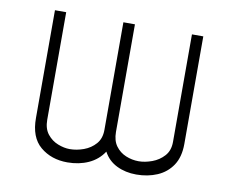

<svg xmlns="http://www.w3.org/2000/svg" viewBox="-66 -629 875 722"><g transform="rotate(10 372.0 -267.5)"><path d="M88.1 -134.6V-545.5H131V-134.6Q131 -100.9 147.5 -80.1Q164.1 -59.3 187.9 -50.1Q211.6 -40.8 233 -40.8Q259.6 -40.8 286.4 -50.6Q313.2 -60.4 331.3 -81Q349.4 -101.6 349.4 -134.6V-545.5H393.5V-134.6Q393.5 -101.6 408.6 -81Q423.7 -60.4 447.3 -50.6Q470.9 -40.8 496.1 -40.8Q520.2 -40.8 547.1 -50.6Q573.9 -60.4 592.5 -81Q611.2 -101.6 611.2 -134.6V-545.5H654.5V-134.6Q654.5 -84.9 633.2 -52.9Q611.9 -21 575.8 -5.5Q539.8 9.9 496.1 9.9Q454.5 9.9 421.3 -6.4Q388.1 -22.7 370.7 -55.4Q349.4 -22.7 313.4 -6.4Q277.3 9.9 233 9.9Q171.5 9.9 129.6 -25.2Q87.7 -60.4 88.1 -134.6Z"/></g></svg>

Font: Inter UI Extra Light
Style: Regular
Weight: 200
Designer: Rasmus Andersson
Foundry: rsms
Version: 3.2;8d6f07862